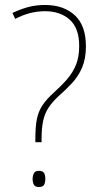

<svg xmlns="http://www.w3.org/2000/svg" viewBox="-20 -744 398 771"><path d="M122 -189Q122 -235 128 -265.5Q134 -296 150 -320.5Q166 -345 196 -372Q227 -400 249.5 -426Q272 -452 285 -483.5Q298 -515 298 -559Q298 -631 260 -665Q222 -699 161 -699Q99 -699 41 -668L30 -692Q64 -708 94.5 -716Q125 -724 161 -724Q235 -724 280 -683Q325 -642 325 -558Q325 -509 310 -473.5Q295 -438 269.5 -410.5Q244 -383 212 -355Q187 -331 173 -308.5Q159 -286 153 -257.5Q147 -229 147 -188V-173H122ZM111 -25Q111 -38 116 -48Q121 -58 136 -58Q152 -58 157 -49Q162 -40 162 -26Q162 -11 157 -2Q152 7 136 7Q121 7 116 -2.5Q111 -12 111 -25Z"/></svg>

Font: Noto Sans Lao Looped UI SmCd Thin
Style: Regular
Weight: 100
Width: 4
Designer: Mark Frömberg, Ben Mitchell
Foundry: The Fontpad Ltd
Version: Version 1.001